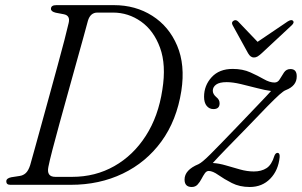

<svg xmlns="http://www.w3.org/2000/svg" viewBox="-20 -720 1176 748"><path d="M4.5 -13.5Q4.5 -25.5 24 -29.5L56.5 -34.5Q70.5 -36.5 80.5 -45.8Q90.5 -55 97.5 -76.5Q104 -99.5 115.8 -142Q127.5 -184.5 142.5 -238.8Q157.5 -293 173.5 -351.5Q189.5 -410 204.5 -464.8Q219.5 -519.5 230.8 -563Q242 -606.5 247.5 -630.5Q254.5 -659.5 228.5 -664.5L197 -670.5Q178.5 -675 178.5 -685.5Q178.5 -700 199.5 -700H423.5Q508 -700 573.2 -658.5Q638.5 -617 670.2 -542Q702 -467 686.5 -366Q668.5 -251 609 -169.2Q549.5 -87.5 458.5 -43.8Q367.5 0 255.5 0H20.5Q4.5 0 4.5 -13.5ZM261 -31Q351.5 -31 425.2 -72.8Q499 -114.5 548 -190.8Q597 -267 612.5 -370.5Q628 -467 603.5 -534Q579 -601 529.5 -636Q480 -671 420 -671H359.5Q332 -671 322.5 -639Q316.5 -616 304.2 -571.8Q292 -527.5 276.2 -471.2Q260.5 -415 243.8 -354.5Q227 -294 211.5 -237.8Q196 -181.5 184.5 -137.2Q173 -93 168.5 -70Q160.5 -31 195.5 -31ZM1069.5 -108Q1064.5 -56.5 1033 -24Q1001.5 8.5 953 8.5Q913.5 8.5 883.2 -7Q853 -22.5 830.8 -38.2Q808.5 -54 793 -54Q784.5 -54 778 -44.8Q771.5 -35.5 765 -23Q758.5 -10.5 749.8 -1Q741 8.5 727 8.5Q699 8.5 699 -20.5Q699 -58 753.5 -80.5Q767.5 -87 800.5 -120Q833.5 -153 905 -227.5Q954.5 -279.5 987.2 -313.5Q1020 -347.5 1036 -365.5Q1012.5 -368.5 981.2 -376.8Q950 -385 918.2 -392.5Q886.5 -400 863 -400Q835 -400 822 -390.5Q809 -381 809 -366.5Q809 -353 823.5 -341Q835.5 -331.5 835.5 -317.5Q835.5 -295 811.5 -295Q795.5 -295 785.2 -307.5Q775 -320 775 -343Q775 -387 804.5 -419.2Q834 -451.5 886.5 -451.5Q925.5 -451.5 955 -438.2Q984.5 -425 1007.5 -411.8Q1030.5 -398.5 1049.5 -398.5Q1062.5 -398.5 1070 -411.5Q1077.5 -424.5 1086.5 -437.8Q1095.5 -451 1111.5 -451Q1136.5 -451 1136 -422Q1136 -385.5 1093.5 -369Q1085 -366 1068.2 -351Q1051.5 -336 1020.8 -304.8Q990 -273.5 941 -222Q889 -169 858.5 -137.5Q828 -106 809 -85Q833.5 -83.5 860.5 -75.5Q887.5 -67.5 915.2 -59.8Q943 -52 969 -52Q998.5 -52 1018.5 -65Q1038.5 -78 1049 -113Q1053.5 -124.5 1061.5 -124.5Q1070.5 -124 1069.5 -108ZM999.5 -512.5Q990.5 -504.5 983.8 -500.2Q977 -496 969 -496Q956 -496 946.5 -512.5L886.5 -621.5Q880 -633 889.5 -639Q898.5 -645 907.5 -636.5L983.5 -557L1101 -636.5Q1116 -645.5 1121.5 -639Q1128 -632.5 1116.5 -621.5Z"/></svg>

Font: Fraunces 72pt S050 Light
Style: Italic
Weight: 300
Italic angle: -16°
Version: Version 1.000; ttfautohint (v1.8.3)